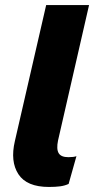

<svg xmlns="http://www.w3.org/2000/svg" viewBox="-20 -732 373 761"><path d="M174 9Q86 9 53 -41.5Q20 -92 39 -173L163 -712H333L210 -175Q203 -141 212.5 -125Q222 -109 251 -109Q272 -109 283 -113L252 -3Q237 4 218.5 6.5Q200 9 174 9Z"/></svg>

Font: Kantumruy Pro
Style: Italic
Weight: 400
Italic angle: -13°
Designer: Sovichet Tep
Foundry: Sovichet Tep
Version: Version 1.002